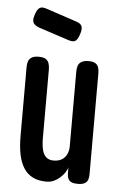

<svg xmlns="http://www.w3.org/2000/svg" viewBox="-51 -706 478 754"><g transform="rotate(5 188.5 -329.0)"><path d="M161 11Q129 11 107 0Q85 -11 71 -32.5Q57 -54 50.5 -85.5Q44 -117 44 -160V-430Q44 -444 47.5 -453.5Q51 -463 60.5 -469Q70 -475 88 -475Q107 -475 116 -469Q125 -463 128.5 -452.5Q132 -442 132 -429V-159Q132 -130 137 -111Q142 -92 153 -83Q164 -74 181 -74Q201 -74 214 -82Q227 -90 233.5 -104Q240 -118 240 -134V-430Q240 -444 243.5 -453.5Q247 -463 257 -469Q267 -475 285 -475Q303 -475 312 -469Q321 -463 324 -453Q327 -443 327 -429V-32Q327 -21 324 -11.5Q321 -2 311.5 3.5Q302 9 284 9Q269 9 260.5 5.5Q252 2 248 -4.5Q244 -11 243 -18Q242 -25 242 -30V-53Q240 -43 232.5 -32Q225 -21 214 -11Q203 -1 189.5 5Q176 11 161 11ZM196 -551 80 -589Q61 -596 56 -607Q51 -618 58 -638Q65 -660 75 -666Q85 -672 104 -665L221 -626Q241 -620 245 -608.5Q249 -597 242 -577Q235 -555 225.5 -549.5Q216 -544 196 -551Z"/></g></svg>

Font: Fredoka Condensed
Style: Regular
Weight: 400
Width: 3
Designer: Ben Nathan
Foundry: Milena B. Brandão, Ben Nathan
Version: Version 2.001